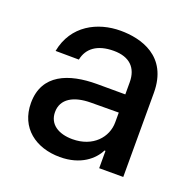

<svg xmlns="http://www.w3.org/2000/svg" viewBox="-105 -659 779 777"><g transform="rotate(20 284.5 -270.5)"><path d="M230.1 12.1C320.3 12.1 371.1 -33.7 391.3 -74.6H395.6V0H499.3V-362.2C499.3 -521 374.3 -552.6 287.6 -552.6C188.9 -552.6 89.5 -502.5 67.5 -385.7L168 -384.9C177.9 -435 217.7 -466.6 289.1 -466.6C357.6 -466.6 392.8 -430.8 392.8 -369V-316.8L270.6 -317.1C150.6 -317.1 45.8 -278.1 45.8 -154.1C45.8 -46.9 126.4 12.1 230.1 12.1ZM149.9 -152.7C149.9 -209.5 199.6 -237.6 273.1 -237.9L393.1 -238.6V-196.7C393.1 -132.1 341.6 -73.2 253.2 -73.2C193.2 -73.2 149.9 -100.1 149.9 -152.7Z"/></g></svg>

Font: Magic Ui Pro Medium
Style: Regular
Weight: 500
Designer: Stefan Endress, Andreas Faust
Version: Version 1.000;FEAKit 1.0